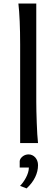

<svg xmlns="http://www.w3.org/2000/svg" viewBox="-20 -801 316 1075"><path d="M183.1 -231.9Q183.1 -208.5 183.8 -176.8Q184.6 -145 185.8 -112.3Q187 -79.6 188.7 -49.8Q190.4 -20 192.9 0H92.8V-551.8Q92.8 -623 90.3 -680.9Q87.9 -738.8 83 -781.2H183.1ZM90.3 100.1Q91.8 91.3 96.9 84.7Q102.1 78.1 108.9 73.2Q115.7 68.4 123.8 65.9Q131.8 63.5 140.1 63.5Q150.9 63.5 160.4 67.9Q169.9 72.3 177.2 80.3Q184.6 88.4 188.7 99.4Q192.9 110.4 192.9 124Q192.9 157.7 177 190.9Q161.1 224.1 128.9 253.9L92.3 239.7Q100.1 231.9 108.9 220Q117.7 208 125 194.3Q132.3 180.7 137 165.8Q141.6 150.9 141.6 137.2H90.3Z"/></svg>

Font: Andika Phon
Style: Regular
Weight: 400
Designer: Victor Gaultney, Annie Olsen, Julie Remington, Don Collingsworth, Eric Hays, Becca Hirsbrunner
Foundry: SIL International
Version: Version 5.000